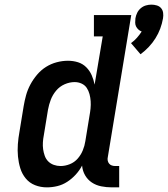

<svg xmlns="http://www.w3.org/2000/svg" viewBox="-20 -800 724 828"><path d="M586 -566 545 -614Q559 -624 570.5 -637Q582 -650 591 -664Q583 -667 576.5 -673Q570 -679 566.5 -686.5Q563 -694 563 -703Q563 -712 564 -721Q566 -733 571.5 -744.5Q577 -756 587 -764.5Q597 -773 609 -776.5Q621 -780 633 -780Q645 -780 656.5 -776.5Q668 -773 675 -764.5Q682 -756 683.5 -744.5Q685 -733 683 -721Q679 -698 671 -676.5Q663 -655 650.5 -635Q638 -615 621.5 -597.5Q605 -580 586 -566ZM182 8Q155 8 131 -1.5Q107 -11 91 -30.5Q75 -50 67.5 -74.5Q60 -99 57.5 -125Q55 -151 57 -178Q59 -205 64 -232L82 -342Q86 -366 92.5 -389.5Q99 -413 111 -435.5Q123 -458 140 -478Q157 -498 178.5 -511.5Q200 -525 224.5 -531.5Q249 -538 273 -538Q296 -538 316.5 -531.5Q337 -525 352 -510Q367 -495 375.5 -475.5Q384 -456 388 -435L423 -643H385V-735H546L445 -123Q443 -115 444.5 -107.5Q446 -100 450.5 -94.5Q455 -89 462 -86.5Q469 -84 477 -84H494V8H462Q439 8 416.5 3.5Q394 -1 376 -13Q358 -25 347 -44Q336 -63 334 -86Q323 -65 306.5 -47Q290 -29 270 -16Q250 -3 227.5 2.5Q205 8 182 8ZM241 -84Q261 -84 281 -92Q301 -100 315 -116Q329 -132 337 -151.5Q345 -171 348 -191L366 -301Q369 -317 370.5 -332.5Q372 -348 371 -363.5Q370 -379 366 -394Q362 -409 354 -421Q346 -433 332 -439.5Q318 -446 302 -446Q280 -446 258.5 -436.5Q237 -427 222 -409Q207 -391 199 -370Q191 -349 187 -327L169 -217Q166 -202 165 -186.5Q164 -171 166 -156.5Q168 -142 173 -128Q178 -114 188 -104Q198 -94 212 -89Q226 -84 241 -84Z"/></svg>

Font: Iosevka Slab Semibold Extended
Style: Italic
Weight: 600
Width: 7
Italic angle: -9°
Monospace: yes
Designer: Belleve Invis
Foundry: Belleve Invis
Version: Version 11.1.0; ttfautohint (v1.8.3)